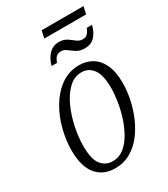

<svg xmlns="http://www.w3.org/2000/svg" viewBox="-198 -891 871 993"><g transform="rotate(-30 237.5 -394.5)"><path d="M207 -755 217 -799H467L457 -755ZM365 -606Q335 -606 316 -618.5Q297 -631 281.5 -643Q266 -655 248 -655Q228 -655 218 -643.5Q208 -632 201 -613H169Q179 -652 203 -677Q227 -702 262 -702Q291 -702 309.5 -689.5Q328 -677 343.5 -664.5Q359 -652 378 -652Q396 -652 406.5 -662Q417 -672 425 -693H457Q446 -652 424 -629Q402 -606 365 -606ZM191 10Q120 10 80 -38.5Q40 -87 40 -183Q40 -242 56 -305.5Q72 -369 104.5 -423.5Q137 -478 184.5 -512Q232 -546 294 -546Q336 -546 370 -526Q404 -506 424 -463.5Q444 -421 444 -353Q444 -309 434 -259.5Q424 -210 404 -162.5Q384 -115 354 -76Q324 -37 283 -13.5Q242 10 191 10ZM198 -28Q235 -28 264 -50.5Q293 -73 314.5 -110Q336 -147 350.5 -191.5Q365 -236 372 -280.5Q379 -325 379 -362Q379 -439 353.5 -473.5Q328 -508 286 -508Q242 -508 208 -475Q174 -442 151 -390.5Q128 -339 116 -281Q104 -223 104 -172Q104 -92 130.5 -60Q157 -28 198 -28Z"/></g></svg>

Font: Noto Serif Condensed Light
Style: Italic
Weight: 300
Width: 3
Italic angle: -12°
Designer: Monotype Design Team
Foundry: Monotype Imaging Inc.
Version: Version 2.014; ttfautohint (v1.8.4.7-5d5b)